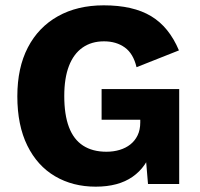

<svg xmlns="http://www.w3.org/2000/svg" viewBox="-20 -690 751 720"><path d="M339 10Q253 10 186.5 -29Q120 -68 82.5 -144Q45 -220 45 -329Q45 -436 84.5 -512Q124 -588 197 -629Q270 -670 369 -670Q479 -670 546.5 -629.5Q614 -589 651 -501L492 -438Q480 -489 448 -512Q416 -535 370 -535Q323 -535 289.5 -511.5Q256 -488 238.5 -442.5Q221 -397 221 -330Q221 -260 238.5 -213.5Q256 -167 291.5 -144Q327 -121 379 -121Q406 -121 429 -128Q452 -135 469 -148.5Q486 -162 496 -182.5Q506 -203 506 -231V-241H361V-356H652V0H535L522 -155L550 -131Q530 -64 477 -27Q424 10 339 10Z"/></svg>

Font: Kantumruy Pro
Style: Bold
Weight: 700
Version: Version 1.002